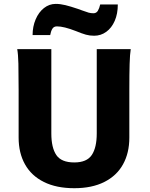

<svg xmlns="http://www.w3.org/2000/svg" viewBox="-20 -969 784 1001"><path d="M654.3 -500.5V-251.5Q654.3 -171.4 621.3 -112.1Q588.4 -52.7 523.9 -20.3Q459.5 12.2 367.2 12.2Q273.9 12.2 208.7 -20.3Q143.6 -52.7 110.4 -112.1Q77.1 -171.4 77.1 -251.5V-500.5Q77.1 -587.4 75.9 -637Q74.7 -686.5 69.8 -712.9H247.6V-273.4Q247.6 -199.2 273.7 -160.6Q299.8 -122.1 367.2 -122.1Q432.6 -122.1 458.5 -160.9Q484.4 -199.7 484.4 -273.4V-712.9H661.6Q657.2 -685.5 655.8 -635.7Q654.3 -585.9 654.3 -500.5ZM270.5 -948.7Q294.4 -948.7 321.3 -942.1Q348.1 -935.5 385.3 -922.9L408.2 -914.6Q430.7 -906.2 442.1 -903.1Q453.6 -899.9 467.3 -899.9Q482.4 -899.9 490.2 -912.8Q498 -925.8 502.4 -945.8H594.2Q594.2 -897 578.1 -860.1Q562 -823.2 533.9 -803Q505.9 -782.7 470.7 -782.7Q447.8 -782.7 427.7 -788.3Q407.7 -793.9 375.5 -807.1Q313 -831.5 276.9 -831.5Q260.3 -831.5 252.7 -818.6Q245.1 -805.7 241.7 -786.1H149.9Q149.9 -830.6 165.8 -867.9Q181.6 -905.3 209.2 -927Q236.8 -948.7 270.5 -948.7Z"/></svg>

Font: Lesson One Extra
Style: Regular
Weight: 800
Designer: But Ko, Victor Gaultney, Annie Olsen, Julie Remington, Don Collingsworth, Eric Hays, Becca Hirsbrunner
Version: Version 1.100